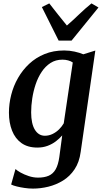

<svg xmlns="http://www.w3.org/2000/svg" viewBox="-20 -857 599 1128"><path d="M454 35.5Q446 96 418.2 137.5Q390.5 179 350.2 203.8Q310 228.5 264.2 239.8Q218.5 251 174 251Q149.5 251 124 247.2Q98.5 243.5 77.8 238.2Q57 233 45.5 227L71 136Q80 145 101 156.8Q122 168.5 149 177.5Q176 186.5 203.5 186.5Q240.5 186.5 266 175.5Q291.5 164.5 306.8 138Q322 111.5 328.5 65.5L345.5 -61.5Q330 -43.5 308.5 -27Q287 -10.5 259.5 -0.2Q232 10 199.5 10Q143 10 106 -16.5Q69 -43 50.8 -89.5Q32.5 -136 32.5 -195Q32.5 -247 45.8 -299.5Q59 -352 85.8 -398.8Q112.5 -445.5 151.5 -482Q190.5 -518.5 242 -539.5Q293.5 -560.5 357 -560.5Q388 -560.5 418.5 -553.8Q449 -547 469.5 -538L540 -560ZM407.5 -490Q396 -498 380.2 -502.2Q364.5 -506.5 347 -506.5Q307 -506.5 276.8 -487Q246.5 -467.5 224.8 -434.8Q203 -402 189.5 -361.8Q176 -321.5 169.5 -278.8Q163 -236 163 -197Q163 -164 168.5 -138.2Q174 -112.5 184.8 -95Q195.5 -77.5 210.2 -68.5Q225 -59.5 243.5 -59.5Q267.5 -59.5 289 -70Q310.5 -80.5 327.2 -97.2Q344 -114 354.5 -132.5ZM324.5 -618.5 226 -815.5 269.5 -837Q294.5 -805.5 320.2 -772.5Q346 -739.5 373 -707Q410 -739 444 -772Q478 -805 517.5 -837L558.5 -813L400.5 -618.5Z"/></svg>

Font: Merriweather 36pt SemiBold
Style: Italic
Weight: 600
Italic angle: -7.8°
Version: Version 2.101